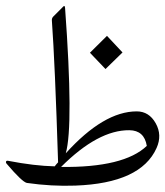

<svg xmlns="http://www.w3.org/2000/svg" viewBox="-89 -586 545 633"><path d="M86.9 -531.7Q86.9 -531.7 120.1 -564.9Q124.5 -569.3 125.5 -560.1Q153.8 -172.4 127.9 -80.6Q252.9 -218.8 361.8 -218.8Q402.3 -218.8 424.3 -179.7Q446.3 -140.6 427.2 -98.1Q375.5 18.1 159.2 25.9Q81.1 28.8 -0.5 17.1Q-16.1 13.7 -66.4 -45.4Q-70.3 -49.3 -69.1 -53.2Q-67.9 -57.1 -61.5 -55.7Q24.4 -39.1 91.3 -37.6Q98.1 -46.4 102.5 -50.8Q92.3 -376.5 82 -518.6Q81.5 -526.4 86.9 -531.7ZM337.4 -156.7Q234.4 -157.7 112.3 -35.6Q319.8 -33.2 395 -105Q386.7 -156.2 337.4 -156.7ZM263.7 -467.8 314.9 -413.1 258.8 -358.4 207.5 -412.1Z"/></svg>

Font: Amiri Typewriter
Style: Regular
Weight: 400
Monospace: yes
Designer: Khaled Hosny
Version: Version 1.1